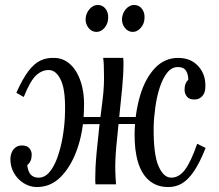

<svg xmlns="http://www.w3.org/2000/svg" viewBox="-20 -745 887 776"><path d="M129 11Q101 11 76 -4.5Q51 -20 36 -46.5Q21 -73 22 -106Q24 -130 36.5 -143.5Q49 -157 66 -157Q88 -158 98.5 -146Q109 -134 108 -118Q108 -105 103.5 -95Q99 -85 90 -77Q94 -49 105.5 -38Q117 -27 136 -27Q161 -27 180 -49.5Q199 -72 212 -108.5Q225 -145 232.5 -187Q240 -229 242 -269Q247 -374 227.5 -418Q208 -462 177 -462Q149 -462 125.5 -440Q102 -418 76 -353L46 -370Q72 -428 95.5 -458.5Q119 -489 144 -500.5Q169 -512 198 -511Q235 -511 263.5 -485.5Q292 -460 307.5 -411Q323 -362 319 -292Q316 -210 291.5 -141Q267 -72 226 -30.5Q185 11 129 11ZM660 11Q615 11 584 -14.5Q553 -40 538 -89Q523 -138 524 -208Q526 -291 546.5 -359.5Q567 -428 606 -469.5Q645 -511 700 -511Q751 -511 781.5 -477.5Q812 -444 810 -394Q810 -370 797.5 -356.5Q785 -343 768 -343Q746 -342 736 -354Q726 -366 726 -382Q726 -396 729.5 -405.5Q733 -415 741 -423Q741 -445 731.5 -459.5Q722 -474 699 -474Q674 -474 656 -451.5Q638 -429 626 -392.5Q614 -356 608 -313.5Q602 -271 601 -231Q600 -121 620.5 -74Q641 -27 672 -27Q704 -27 728 -59.5Q752 -92 777 -164L811 -147Q788 -89 765 -54.5Q742 -20 717 -4.5Q692 11 660 11ZM366 0Q365 -7 365 -12.5Q365 -18 365 -26Q365 -43 366 -66.5Q367 -90 370.5 -129Q374 -168 381 -231Q388 -290 395 -345Q402 -400 400 -457Q400 -469 399.5 -482.5Q399 -496 397 -511H478Q479 -504 479 -498.5Q479 -493 479 -485Q479 -443 473.5 -386Q468 -329 461.5 -268.5Q455 -208 450 -152Q445 -96 446 -55Q446 -43 447 -29Q448 -15 449 0ZM292 -243 293 -272H543V-244ZM517 -616Q498 -616 485 -632Q472 -648 473 -670Q475 -693 489.5 -709Q504 -725 522 -725Q542 -725 554 -709Q566 -693 564 -670Q563 -648 548.5 -632Q534 -616 517 -616ZM370 -616Q351 -616 338 -632Q325 -648 326 -670Q328 -693 342.5 -709Q357 -725 375 -725Q395 -725 407 -709Q419 -693 417 -670Q416 -648 402 -632Q388 -616 370 -616Z"/></svg>

Font: Lora Italic
Style: Italic
Weight: 400
Italic angle: -3°
Designer: Olga Karpushina, Alexei Vanyashin (Cyrillic)
Foundry: Cyreal
Version: Version 2.210; ttfautohint (v1.8.1.43-b0c9)